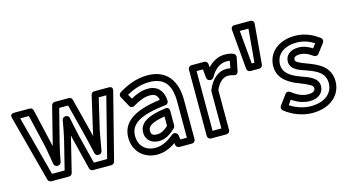

<svg xmlns="http://www.w3.org/2000/svg" viewBox="-84 -1023 2470 1370"><g transform="rotate(-15 1150.5 -338.0)"><path d="M173 -25 56 -466H120L175 -231C185 -185 191 -138 200 -90C202 -78 215 -70 225 -70H229C242 -70 252 -80 254 -90C263 -138 272 -184 284 -230L344 -466H410L470 -230C482 -184 492 -137 503 -89C506 -77 516 -70 527 -70H531C544 -70 554 -80 556 -90C565 -138 572 -185 581 -231L636 -466H692L580 -25H482L429 -235C418 -280 410 -325 399 -377C397 -389 386 -397 375 -397H371C358 -397 348 -387 346 -376C337 -324 329 -279 318 -234L266 -25ZM130 6C132 15 142 25 154 25H286C296 25 307 18 310 6L366 -222C369 -233 372 -243 374 -254C376 -245 379 -233 381 -223L438 6C440 16 450 25 462 25H599C609 25 620 17 623 6L748 -485C756 -517 727 -516 724 -516H616C605 -516 595 -509 592 -497L533 -241C531 -229 528 -220 526 -209C523 -220 521 -231 518 -242L453 -497C451 -507 441 -516 429 -516H324C314 -516 303 -508 300 -497L236 -242C234 -233 231 -225 229 -215C227 -223 225 -232 223 -241L164 -497C162 -507 152 -516 140 -516H24C-9 -516 -1 -488 0 -485Z M815 -132C815 -216 881 -267 1082 -289C1095 -290 1104 -302 1104 -314C1103 -373 1073 -435 990 -435C943 -435 899 -416 862 -396L843 -430C892 -457 949 -478 1011 -478C1119 -478 1169 -419 1169 -291V-25H1121L1116 -58C1114 -70 1102 -79 1091 -79H1088C1082 -79 1076 -77 1072 -73C1030 -38 985 -13 936 -13C863 -13 815 -59 815 -132ZM765 -132C765 -33 837 37 936 37C988 37 1033 17 1073 -11L1075 4C1077 15 1088 25 1100 25H1194C1205 25 1219 15 1219 0V-291C1219 -437 1149 -528 1011 -528C926 -528 853 -495 797 -460C787 -454 781 -439 788 -427L830 -350C837 -336 854 -334 865 -341C907 -366 949 -385 990 -385C1032 -385 1046 -367 1052 -336C868 -312 765 -253 765 -132ZM877 -141C877 -81 923 -53 972 -53C1021 -53 1059 -79 1096 -114C1101 -119 1104 -126 1104 -132V-242C1104 -252 1098 -270 1076 -267C944 -250 877 -212 877 -141ZM927 -141C927 -166 943 -194 1054 -213V-143C1024 -116 1000 -103 972 -103C939 -103 927 -113 927 -141Z M1359 -25V-466H1406L1412 -402C1413 -389 1425 -379 1437 -379H1441C1450 -379 1459 -385 1463 -392C1495 -451 1540 -478 1580 -478C1591 -478 1600 -477 1607 -476L1597 -423C1587 -425 1577 -426 1565 -426C1513 -426 1459 -389 1426 -309C1425 -306 1424 -303 1424 -300V-25ZM1309 0C1309 11 1319 25 1334 25H1449C1460 25 1474 15 1474 0V-295C1501 -358 1539 -376 1565 -376C1584 -376 1593 -374 1609 -369C1629 -363 1639 -377 1641 -388L1661 -488C1663 -498 1658 -511 1647 -516C1628 -525 1607 -528 1580 -528C1535 -528 1492 -506 1456 -468L1454 -493C1453 -505 1442 -516 1429 -516H1334C1323 -516 1309 -506 1309 -491Z M1773 -417H1753L1731 -663H1795ZM1796 -367C1808 -367 1820 -377 1821 -390L1847 -686C1849 -706 1833 -713 1822 -713H1704C1684 -713 1678 -697 1679 -686L1705 -390C1706 -378 1717 -367 1730 -367Z M1931 -61 1955 -95C1995 -68 2037 -50 2086 -50C2147 -50 2189 -83 2189 -134C2189 -199 2113 -219 2068 -236C2002 -260 1946 -292 1946 -356C1946 -425 1999 -478 2100 -478C2151 -478 2194 -461 2228 -439L2204 -408C2172 -428 2140 -441 2102 -441C2045 -441 2005 -410 2005 -362C2005 -299 2078 -282 2123 -266C2191 -241 2248 -214 2248 -140C2248 -72 2196 -13 2082 -13C2030 -13 1973 -33 1931 -61ZM1876 -71C1869 -61 1869 -46 1880 -37C1932 6 2008 37 2082 37C2216 37 2298 -40 2298 -140C2298 -250 2207 -287 2141 -312C2080 -334 2055 -347 2055 -362C2055 -376 2061 -391 2102 -391C2133 -391 2163 -378 2195 -354C2205 -347 2221 -348 2230 -359L2283 -429C2290 -439 2289 -455 2278 -464C2235 -497 2175 -528 2100 -528C1981 -528 1896 -459 1896 -356C1896 -256 1986 -214 2050 -190C2109 -167 2139 -151 2139 -134C2139 -117 2131 -100 2086 -100C2044 -100 2007 -118 1965 -150C1953 -159 1938 -156 1930 -145Z"/></g></svg>

Font: Falling Sky
Style: Ou
Weight: 400
Designer: Paul D. Hunt
Foundry: Adobe Systems Incorporated
Version: Version 1.02